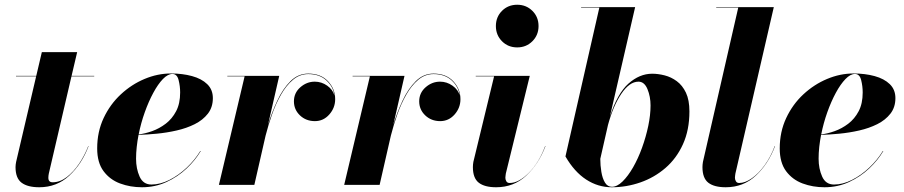

<svg xmlns="http://www.w3.org/2000/svg" viewBox="-20 -780 3812 810"><path d="M353.5 -163Q325 -88 272.2 -39Q219.5 10 145.5 10Q96.5 10 71 -9.2Q45.5 -28.5 45.5 -75Q45.5 -79 46.2 -85.8Q47 -92.5 48 -97L132.5 -458H47.5V-460H133L156.5 -560H305.5L282 -460H377.5V-458H281.5L186 -48Q185 -43.5 184.5 -38.8Q184 -34 184 -30Q184 -11 202 -11Q233 -11 261.8 -33Q290.5 -55 314 -90Q337.5 -125 352.5 -164Z M554 -110.5Q554 -68.5 569 -35Q584 -1.5 619 -1.5Q656 -1.5 694.8 -21Q733.5 -40.5 767.8 -72.8Q802 -105 825 -143H827Q804.5 -104.5 767.5 -69.5Q730.5 -34.5 682.5 -12.2Q634.5 10 579 10Q529.5 10 486.5 -6Q443.5 -22 416.8 -58Q390 -94 390 -154Q390 -224 417.2 -282Q444.5 -340 489.8 -382Q535 -424 590 -447Q645 -470 701 -470Q750 -470 790.2 -459Q830.5 -448 854.2 -425Q878 -402 878 -366Q878 -327.5 857 -300.5Q836 -273.5 801.5 -256.2Q767 -239 725.2 -229.5Q683.5 -220 641.5 -216Q599.5 -212 564.5 -211Q559.5 -185.5 556.8 -160Q554 -134.5 554 -110.5ZM707.5 -468Q688 -468 667.2 -446.5Q646.5 -425 626.8 -388.5Q607 -352 590.8 -306.5Q574.5 -261 565 -213Q591.5 -216 621.8 -226.8Q652 -237.5 679 -258Q706 -278.5 723 -310.8Q740 -343 740 -390Q740 -416.5 733.5 -442.2Q727 -468 707.5 -468Z M1012 -458H939V-460H1158L1110.5 -252.5Q1126.5 -305.5 1149.8 -355.2Q1173 -405 1205.2 -437.2Q1237.5 -469.5 1280.5 -469.5Q1333.5 -469.5 1363.8 -437.2Q1394 -405 1394 -361.5Q1394 -325 1369.2 -297Q1344.5 -269 1308.5 -269Q1271 -269 1245.5 -293.2Q1220 -317.5 1220 -352.5Q1220 -388 1247 -411.8Q1274 -435.5 1308 -435.5Q1336.5 -435.5 1360.5 -418.5Q1384.5 -401.5 1391 -377Q1386 -414 1357 -440.8Q1328 -467.5 1280.5 -467.5Q1244.5 -467.5 1216 -443.5Q1187.5 -419.5 1165.5 -380.8Q1143.5 -342 1127.5 -296.8Q1111.5 -251.5 1100.5 -208L1053 0H903.5Z M1540.5 -458H1467.5V-460H1686.5L1639 -252.5Q1655 -305.5 1678.2 -355.2Q1701.5 -405 1733.8 -437.2Q1766 -469.5 1809 -469.5Q1862 -469.5 1892.2 -437.2Q1922.5 -405 1922.5 -361.5Q1922.5 -325 1897.8 -297Q1873 -269 1837 -269Q1799.5 -269 1774 -293.2Q1748.5 -317.5 1748.5 -352.5Q1748.5 -388 1775.5 -411.8Q1802.5 -435.5 1836.5 -435.5Q1865 -435.5 1889 -418.5Q1913 -401.5 1919.5 -377Q1914.5 -414 1885.5 -440.8Q1856.5 -467.5 1809 -467.5Q1773 -467.5 1744.5 -443.5Q1716 -419.5 1694 -380.8Q1672 -342 1656 -296.8Q1640 -251.5 1629 -208L1581.5 0H1432Z M2072 -670Q2072 -708.5 2097.8 -734.2Q2123.5 -760 2162 -760Q2200 -760 2226 -734.2Q2252 -708.5 2252 -670Q2252 -632 2226 -606Q2200 -580 2162 -580Q2123.5 -580 2097.8 -606Q2072 -632 2072 -670ZM2281 -163Q2252.5 -88 2200 -39Q2147.5 10 2073 10Q2024.5 10 1999.8 -9.2Q1975 -28.5 1975 -75Q1975 -79 1975.5 -85.8Q1976 -92.5 1977 -97L2064.5 -458H1987V-460H2215L2114 -48Q2113.5 -43.5 2112.8 -38.8Q2112 -34 2112 -30Q2112 -22 2116.2 -15Q2120.5 -8 2130 -8Q2168.5 -8 2211.2 -51Q2254 -94 2280 -164Z M2508.5 -748H2431.5V-750H2659.5L2553 -288Q2584.5 -385.5 2631.2 -427.2Q2678 -469 2731.5 -469Q2756.5 -469 2784 -462Q2811.5 -455 2835.2 -437.5Q2859 -420 2873.8 -389Q2888.5 -358 2888.5 -310Q2888.5 -231.5 2861.2 -171.5Q2834 -111.5 2787.2 -71.2Q2740.5 -31 2681.8 -10.5Q2623 10 2560.5 10Q2503 10 2453 -22.5Q2403 -55 2365.5 -120ZM2512.5 -110Q2512.5 -82 2517 -54.8Q2521.5 -27.5 2532.2 -9.8Q2543 8 2561.5 8Q2583.5 8 2606.5 -14.5Q2629.5 -37 2650.8 -74Q2672 -111 2688.5 -156.5Q2705 -202 2714.8 -248.5Q2724.5 -295 2724.5 -335Q2724.5 -372.5 2711.5 -404Q2698.5 -435.5 2673.5 -435.5Q2635.5 -435.5 2601 -384Q2566.5 -332.5 2545 -253Z M3249.5 -163Q3221 -88 3168.5 -39Q3116 10 3041.5 10Q2993 10 2968.2 -9.2Q2943.5 -28.5 2943.5 -75Q2943.5 -85 2945.5 -97L3094.5 -748H3001.5V-750H3244.5L3082.5 -48Q3082 -43.5 3081.2 -38.8Q3080.5 -34 3080.5 -30Q3080.5 -22 3084.8 -15Q3089 -8 3098.5 -8Q3123.5 -8 3152 -28Q3180.5 -48 3206 -83.2Q3231.5 -118.5 3248.5 -164Z M3433.5 -110.5Q3433.5 -68.5 3448.5 -35Q3463.5 -1.5 3498.5 -1.5Q3535.5 -1.5 3574.2 -21Q3613 -40.5 3647.2 -72.8Q3681.5 -105 3704.5 -143H3706.5Q3684 -104.5 3647 -69.5Q3610 -34.5 3562 -12.2Q3514 10 3458.5 10Q3409 10 3366 -6Q3323 -22 3296.2 -58Q3269.5 -94 3269.5 -154Q3269.5 -224 3296.8 -282Q3324 -340 3369.2 -382Q3414.5 -424 3469.5 -447Q3524.5 -470 3580.5 -470Q3629.5 -470 3669.8 -459Q3710 -448 3733.8 -425Q3757.5 -402 3757.5 -366Q3757.5 -327.5 3736.5 -300.5Q3715.5 -273.5 3681 -256.2Q3646.5 -239 3604.8 -229.5Q3563 -220 3521 -216Q3479 -212 3444 -211Q3439 -185.5 3436.2 -160Q3433.5 -134.5 3433.5 -110.5ZM3587 -468Q3567.5 -468 3546.8 -446.5Q3526 -425 3506.2 -388.5Q3486.5 -352 3470.2 -306.5Q3454 -261 3444.5 -213Q3471 -216 3501.2 -226.8Q3531.5 -237.5 3558.5 -258Q3585.5 -278.5 3602.5 -310.8Q3619.5 -343 3619.5 -390Q3619.5 -416.5 3613 -442.2Q3606.5 -468 3587 -468Z"/></svg>

Font: Bodoni* 96
Style: Bold Italic
Weight: 700
Italic angle: -13°
Version: Version 2.2